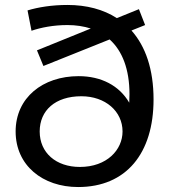

<svg xmlns="http://www.w3.org/2000/svg" viewBox="-20 -746 682 774"><path d="M295 8C489 8 599 -128 599 -345C599 -466 567 -559 510 -623L565 -645L540 -709L451 -673C397 -708 329 -726 252 -726C189 -726 134 -717 91 -704L107 -622C145 -635 195 -645 252 -645C286 -645 318 -640 346 -631L129 -543L155 -480L422 -587C473 -541 502 -467 502 -366L501 -332C461 -401 388 -439 297 -439C152 -439 43 -352 43 -216C43 -79 152 8 295 8ZM302 -73C206 -73 140 -130 140 -216C140 -301 203 -358 308 -358C405 -358 474 -297 474 -216C474 -142 411 -73 302 -73Z"/></svg>

Font: Chess Sans Medium
Style: Regular
Weight: 500
Designer: Wolf Bōese
Foundry: Wolf Bōese
Version: Version 7.223;Glyphs 3.3 (3306)